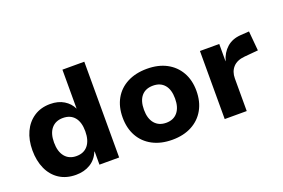

<svg xmlns="http://www.w3.org/2000/svg" viewBox="-95 -1011 1956 1328"><g transform="rotate(-20 883.0 -347.0)"><path d="M273 11Q202 11 151 -22Q100 -55 73 -114.5Q46 -174 46 -251Q46 -327 73 -385.5Q100 -444 150.5 -477.5Q201 -511 270 -511Q329 -511 370.5 -485.5Q412 -460 432 -418V-705H593V0H448V-97H446Q424 -44 379 -16.5Q334 11 273 11ZM320 -110Q375 -110 405 -147Q435 -184 435 -251Q435 -318 405 -354Q375 -390 320 -390Q266 -390 235.5 -354Q205 -318 205 -251Q205 -184 235.5 -147Q266 -110 320 -110Z M982 11Q899 11 837.5 -21.5Q776 -54 743 -113Q710 -172 710 -251Q710 -330 743 -388.5Q776 -447 837.5 -479Q899 -511 982 -511Q1065 -511 1125.5 -479Q1186 -447 1219.5 -388.5Q1253 -330 1253 -251Q1253 -172 1220 -113Q1187 -54 1126 -21.5Q1065 11 982 11ZM982 -114Q1036 -114 1066 -150Q1096 -186 1096 -251Q1096 -317 1066 -352Q1036 -387 982 -387Q927 -387 897 -352Q867 -317 867 -251Q867 -186 897.5 -150Q928 -114 982 -114Z M1370 0V-501H1512V-374H1513Q1529 -432 1569.5 -468Q1610 -504 1673 -508L1735 -512L1748 -368L1647 -359Q1590 -354 1561 -322Q1532 -290 1532 -240V0Z"/></g></svg>

Font: Nunito Sans 8pt ExtraBold
Style: Regular
Weight: 800
Version: Version 3.101;gftools[0.9.27]